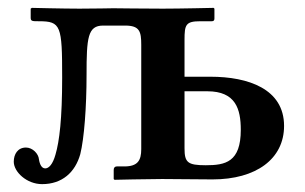

<svg xmlns="http://www.w3.org/2000/svg" viewBox="-20 -456 775 488"><path d="M449 -261V-355C449 -393 452 -402 489 -402H518C523 -402 525 -404 525 -409V-434L523 -436C523 -436 438 -434 394 -434C352 -434 268 -435 268 -435C268 -435 215 -434 182 -434C141 -434 61 -436 61 -436L58 -434V-411C58 -402 62 -402 79 -402C135 -402 138 -391 138 -259C138 -154 131 -97 121 -63C114 -38 104 -28 95 -28C86 -28 81 -38 79 -51C78 -65 63 -81 46 -81C25 -81 15 -64 15 -45C15 -19 48 12 87 12C138 12 171 -18 184 -64C194 -104 200 -184 200 -266C200 -360 203 -391 242 -391H298C335 -391 339 -376 339 -342V-77C339 -48 330 -33 296 -33H277C272 -33 269 -30 269 -24V-1L271 1C271 1 356 -1 392 -1L520 0C631 0 702 -52 702 -136C702 -230 611 -261 515 -261ZM592 -126C592 -44 553 -36 503 -36C457 -36 449 -43 449 -79V-224H507C579 -224 592 -179 592 -126Z"/></svg>

Font: Libertinus Serif Semibold
Style: Regular
Weight: 600
Designer: Philipp H. Poll, Khaled Hosny
Foundry: Caleb Maclennan
Version: Version 7.050;RELEASE